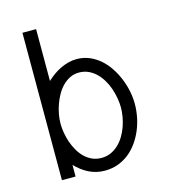

<svg xmlns="http://www.w3.org/2000/svg" viewBox="-105 -775 767 868"><g transform="rotate(-15 278.0 -340.5)"><path d="M144 -689.9H80.1V0H144V-54.2Q158.2 -40 173.3 -28.3Q188.5 -16.6 205.3 -8.3Q222.2 0 240.5 4.4Q258.8 8.8 279.8 8.8Q314 8.8 342.5 -2Q371.1 -12.7 394 -31.2Q417 -49.8 434.6 -74.7Q452.1 -99.6 464.1 -128.4Q476.1 -157.2 481.9 -188Q487.8 -218.8 487.8 -248.5Q487.8 -276.9 481.7 -307.4Q475.6 -337.9 463.9 -366.9Q452.1 -396 434.8 -422.4Q417.5 -448.7 395 -468.5Q372.6 -488.3 345 -500Q317.4 -511.7 285.2 -511.7Q265.6 -511.7 246.1 -506.6Q226.6 -501.5 208.5 -492.7Q190.4 -483.9 174.1 -472.2Q157.7 -460.4 144 -447.3ZM422.9 -248.5Q422.9 -228 418.9 -205.3Q415 -182.6 407.2 -160.6Q399.4 -138.7 387.5 -118.9Q375.5 -99.1 359.6 -84Q343.8 -68.8 323.7 -59.8Q303.7 -50.8 279.8 -50.8Q255.9 -50.8 236.1 -59.8Q216.3 -68.8 200.9 -84Q185.5 -99.1 174.1 -119.1Q162.6 -139.2 155 -161.1Q147.5 -183.1 143.8 -205.8Q140.1 -228.5 140.1 -248.5Q140.1 -268.1 144 -290.5Q147.9 -313 155.8 -335.4Q163.6 -357.9 175.3 -378.7Q187 -399.4 202.6 -415.3Q218.3 -431.2 237.5 -440.7Q256.8 -450.2 279.8 -450.2Q304.2 -450.2 324.2 -440.9Q344.2 -431.6 360.1 -416Q376 -400.4 387.9 -380.1Q399.9 -359.9 407.5 -337.4Q415 -314.9 418.9 -292Q422.9 -269 422.9 -248.5Z"/></g></svg>

Font: Saysettha
Style: Regular
Weight: 400
Designer: John M. Durdin
Foundry: Lao Script for Windows
Version: Version 2.201